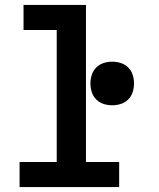

<svg xmlns="http://www.w3.org/2000/svg" viewBox="-20 -755 640 775"><path d="M59 0V-101H209V-634H75V-735H327V-101H461V0ZM433 -330Q415 -330 398 -335.5Q381 -341 368.5 -353.5Q356 -366 350.5 -383Q345 -400 345 -418Q345 -436 350.5 -453Q356 -470 368.5 -482.5Q381 -495 398 -500.5Q415 -506 433 -506Q451 -506 468 -500.5Q485 -495 497.5 -482.5Q510 -470 515.5 -453Q521 -436 521 -418Q521 -400 515.5 -383Q510 -366 497.5 -353.5Q485 -341 468 -335.5Q451 -330 433 -330Z"/></svg>

Font: Iosevka Curly Slab Extended
Style: Bold
Weight: 700
Width: 7
Monospace: yes
Designer: Belleve Invis
Foundry: Belleve Invis
Version: Version 11.1.0; ttfautohint (v1.8.3)